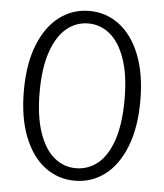

<svg xmlns="http://www.w3.org/2000/svg" viewBox="-53 -789 727 849"><g transform="rotate(5 310.0 -365.0)"><path d="M51.5 -366Q51.5 -485 85.2 -569.8Q119 -654.5 177.5 -698.2Q236 -742 310 -742Q384 -742 442.5 -698.2Q501 -654.5 534.8 -569.8Q568.5 -485 568.5 -366Q568.5 -246.5 534.8 -161.2Q501 -76 442.5 -32.2Q384 11.5 310 11.5Q236 11.5 177.5 -32.2Q119 -76 85.2 -161.2Q51.5 -246.5 51.5 -366ZM498.5 -366Q498.5 -473 473.5 -545Q448.5 -617 406 -651.8Q363.5 -686.5 310 -686.5Q256.5 -686.5 214 -651.8Q171.5 -617 146.5 -545Q121.5 -473 121.5 -366Q121.5 -258.5 146.5 -186Q171.5 -113.5 214 -78.8Q256.5 -44 310 -44Q364 -44 406.5 -78Q449 -112 473.8 -184Q498.5 -256 498.5 -366Z"/></g></svg>

Font: Monaspace Xenon Var
Style: Regular
Weight: 400
Designer: Riley Cran and the Lettermatic Team
Version: Version 1.000 (Monaspace Xenon Var)